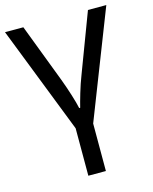

<svg xmlns="http://www.w3.org/2000/svg" viewBox="-116 -613 741 930"><g transform="rotate(-15 254.0 -148.0)"><path d="M298 240H210V2L0 -536H92L204 -242Q219 -202 233 -157.5Q247 -113 252 -88H257Q263 -113 276 -157Q289 -201 305 -242L416 -536H508L298 2Z"/></g></svg>

Font: Go Noto Kurrent-Regular
Style: Regular
Weight: 400
Designer: Monotype Design Team
Foundry: Monotype Imaging Inc.
Version: Version 2.012; ttfautohint (v1.8.4.7-5d5b)